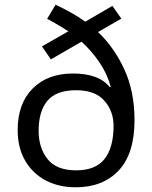

<svg xmlns="http://www.w3.org/2000/svg" viewBox="-20 -785 645 815"><path d="M216 -765Q248 -750 280.5 -732Q313 -714 342 -693L457 -760L495 -706L396 -649Q464 -585 507.5 -491Q551 -397 551 -275Q551 -133 484 -61.5Q417 10 301 10Q229 10 173.5 -19.5Q118 -49 86.5 -103.5Q55 -158 55 -233Q55 -345 118.5 -409Q182 -473 290 -473Q343 -473 382.5 -459Q422 -445 446 -415L450 -417Q434 -474 401 -522Q368 -570 326 -608L196 -533L158 -588L270 -652Q249 -666 226 -679.5Q203 -693 180 -705ZM303 -402Q219 -402 181.5 -357.5Q144 -313 144 -230Q144 -157 182 -109.5Q220 -62 303 -62Q386 -62 424 -110.5Q462 -159 462 -251Q462 -313 423 -357.5Q384 -402 303 -402Z"/></svg>

Font: Noto Sans Inscriptional Pahlavi
Style: Regular
Weight: 400
Designer: Monotype Design Team
Foundry: Monotype Imaging Inc.
Version: Version 2.003; ttfautohint (v1.8.4.7-5d5b)